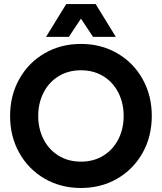

<svg xmlns="http://www.w3.org/2000/svg" viewBox="-20 -931 811 962"><path d="M740.5 -350Q740.5 -247 694.3 -164.8Q648.2 -82.6 567.3 -35.8Q486.4 10.9 385.6 10.9Q284.7 10.9 203.8 -35.8Q122.9 -82.6 76.8 -164.8Q30.6 -247 30.6 -350Q30.6 -453 76.8 -535.2Q122.9 -617.4 203.8 -664.2Q284.7 -710.9 385.6 -710.9Q486.4 -710.9 567.3 -664.2Q648.2 -617.4 694.3 -535.2Q740.5 -453 740.5 -350ZM385.6 -121.1Q449.5 -121.1 498.1 -151.3Q546.7 -181.5 573.1 -233.6Q599.6 -285.8 599.6 -350Q599.6 -414.2 573.1 -466.5Q546.7 -518.8 498.1 -548.8Q449.5 -578.9 385.6 -578.9Q321.6 -578.9 273.1 -548.8Q224.5 -518.8 198 -466.5Q171.5 -414.2 171.5 -350Q171.5 -285.8 198 -233.6Q224.5 -181.5 273.1 -151.3Q321.6 -121.1 385.6 -121.1ZM434.1 -910.6 324.9 -746.3H210.8L311.8 -910.6ZM560.3 -746.3H446.2L337 -910.6H459.3Z"/></svg>

Font: TASA Explorer VF
Style: Regular
Weight: 400
Designer: Weizhong Zhang
Foundry: Local Remote
Version: Version 1.000;Glyphs 3.2 (3192)